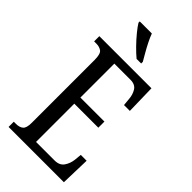

<svg xmlns="http://www.w3.org/2000/svg" viewBox="-284 -999 1068 1068"><g transform="rotate(45 249.5 -465.5)"><path d="M28 0V-41H45Q72 -41 87.5 -53.5Q103 -66 103 -107V-602Q103 -649 86.5 -661Q70 -673 45 -673H28V-714H438L442 -540H396L392 -582Q390 -615 374.5 -640Q359 -665 322 -665H195V-398H384V-350H195V-49H341Q379 -49 396.5 -74Q414 -99 418 -132L422 -174H468L463 0ZM264 -771Q242 -789 214 -817.5Q186 -846 162.5 -875Q139 -904 129 -921V-931H224Q232 -909 245.5 -882Q259 -855 274 -829Q289 -803 300 -784V-771Z"/></g></svg>

Font: Noto Serif Thai ExtraCondensed
Style: Regular
Weight: 400
Width: 2
Designer: Monotype Design Team
Foundry: Monotype Imaging Inc.
Version: Version 2.002; ttfautohint (v1.8.4.7-5d5b)